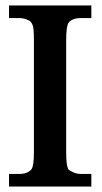

<svg xmlns="http://www.w3.org/2000/svg" viewBox="-20 -682 373 702"><path d="M314 -46V0H13V-46H50Q81 -46 95 -63Q104 -75 104 -126V-536Q104 -581 99 -591Q94 -603 86 -607Q68 -616 50 -616H13V-662H314V-616H276Q244 -616 231 -599Q222 -587 222 -536V-126Q222 -81 228 -68Q228 -61 241 -56H240Q256 -46 276 -46Z"/></svg>

Font: New Athena Unicode
Style: Bold
Weight: 700
Designer: J. Rusten 1997; rev. by R. Hancock 2001, 2002, rev. by D. Mastronarde 2002-2021
Foundry: Society for Classical Studies (formerly American Philological Association)
Version: Version 5.008